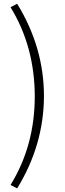

<svg xmlns="http://www.w3.org/2000/svg" viewBox="-20 -830 354 1043"><path d="M73.2 193.4 37.1 174.8Q168.9 -38.1 168.9 -307.6Q168 -578.1 37.1 -791L73.2 -809.6Q218.8 -572.3 218.8 -307.6Q217.8 -42 73.2 193.4Z"/></svg>

Font: Taipei Sans TC Beta Light
Style: Regular
Weight: 300
Designer: JT Foundry
Foundry: JT Foundry
Version: Version 1.000